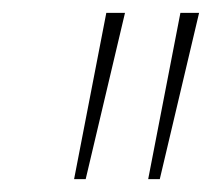

<svg xmlns="http://www.w3.org/2000/svg" viewBox="-20 -734 329 298"><path d="M210 -456H228L289 -714H260ZM95 -456H113L174 -714H145Z"/></svg>

Font: Noto Sans ExtraCondensed Thin
Style: Italic
Weight: 100
Width: 2
Italic angle: -12°
Designer: Monotype Design Team
Foundry: Monotype Imaging Inc.
Version: Version 2.013